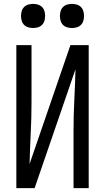

<svg xmlns="http://www.w3.org/2000/svg" viewBox="-20 -967 540 987"><path d="M64 0V-735H142V-441Q142 -362 138 -283Q134 -204 132 -124L342 -735H436V0H358V-294Q358 -373 362 -452Q366 -531 368 -611L158 0ZM350 -823Q338 -823 325.5 -826.5Q313 -830 304 -839Q295 -848 291.5 -860.5Q288 -873 288 -885Q288 -897 291.5 -909.5Q295 -922 304 -931Q313 -940 325.5 -943.5Q338 -947 350 -947Q362 -947 374.5 -943.5Q387 -940 396 -931Q405 -922 408.5 -909.5Q412 -897 412 -885Q412 -873 408.5 -860.5Q405 -848 396 -839Q387 -830 374.5 -826.5Q362 -823 350 -823ZM150 -823Q138 -823 125.5 -826.5Q113 -830 104 -839Q95 -848 91.5 -860.5Q88 -873 88 -885Q88 -897 91.5 -909.5Q95 -922 104 -931Q113 -940 125.5 -943.5Q138 -947 150 -947Q162 -947 174.5 -943.5Q187 -940 196 -931Q205 -922 208.5 -909.5Q212 -897 212 -885Q212 -873 208.5 -860.5Q205 -848 196 -839Q187 -830 174.5 -826.5Q162 -823 150 -823Z"/></svg>

Font: Iosevka Fixed
Style: Regular
Weight: 400
Monospace: yes
Designer: Belleve Invis
Foundry: Belleve Invis
Version: Version 33.2.4